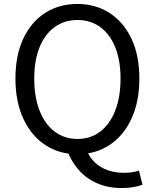

<svg xmlns="http://www.w3.org/2000/svg" viewBox="-20 -766 782 970"><path d="M371 13Q279 13 208.5 -33.5Q138 -80 98 -166Q58 -252 58 -369Q58 -487 98 -571.5Q138 -656 208.5 -701Q279 -746 371 -746Q463 -746 533.5 -700.5Q604 -655 644 -571Q684 -487 684 -369Q684 -252 644 -166Q604 -80 533.5 -33.5Q463 13 371 13ZM371 -64Q437 -64 486 -101Q535 -138 562 -207Q589 -276 589 -369Q589 -461 562 -527.5Q535 -594 486 -629.5Q437 -665 371 -665Q306 -665 256.5 -629.5Q207 -594 180 -527.5Q153 -461 153 -369Q153 -276 180 -207Q207 -138 256.5 -101Q306 -64 371 -64ZM595 184Q526 184 471 160Q416 136 378.5 93.5Q341 51 321 -2L417 -10Q432 29 459.5 55Q487 81 524.5 94Q562 107 605 107Q630 107 649 104Q668 101 682 96L700 167Q684 174 656 179Q628 184 595 184Z"/></svg>

Font: Noto Sans JP Thin
Style: Regular
Weight: 400
Version: Version 2.004-H2;hotconv 1.0.118;makeotfexe 2.5.65603